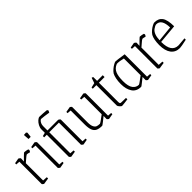

<svg xmlns="http://www.w3.org/2000/svg" viewBox="143 -1541 2452 2452"><g transform="rotate(-45 1369.5 -314.5)"><path d="M84 -11V-414L32 -417V-439Q94 -452 103 -452Q106 -452 117.5 -442.5Q129 -433 129 -430L127 -375Q149 -398 179 -427Q209 -456 213 -456Q227 -456 246.5 -452Q266 -448 275 -445Q280 -435 280 -428Q280 -425 274.5 -415.5Q269 -406 265 -403Q233 -413 217 -413Q210 -413 152 -362L129 -342V-30L192 -26V-3Q117 10 107 10Q105 10 94.5 1Q84 -8 84 -11Z M375 -12V-414L323 -417V-439Q385 -452 394 -452Q398 -452 409 -442.5Q420 -433 420 -429V-28L472 -25V-3Q409 10 400 10Q397 10 386 0.5Q375 -9 375 -12ZM366 -614 407 -617 419 -603 411 -536H372Z M575 -11V-410H528V-433L575 -445V-507Q575 -536 591.5 -567Q608 -598 631.5 -618.5Q655 -639 673 -639Q693 -639 732 -636.5Q771 -634 797 -631Q800 -629 805 -623Q810 -617 810 -614Q810 -612 804 -601Q798 -590 797 -587Q770 -592 724.5 -598Q679 -604 665 -604Q661 -604 649.5 -594Q638 -584 629 -564.5Q620 -545 620 -518V-442H814Q817 -442 828 -433Q839 -424 839 -420V-28L891 -25V-3Q828 10 819 10Q816 10 805 0.5Q794 -9 794 -12V-410H620V-30L676 -26V-3Q607 10 598 10Q595 10 585 1Q575 -8 575 -11Z M1010 -163V-413L958 -417V-439Q1022 -452 1031 -452Q1035 -452 1045 -443Q1055 -434 1055 -431V-153Q1055 -99 1069 -71.5Q1083 -44 1103.5 -36.5Q1124 -29 1154 -29Q1164 -29 1256 -99V-413L1204 -417V-439Q1268 -452 1277 -452Q1280 -452 1290.5 -443Q1301 -434 1301 -431V-29L1353 -25V-3Q1289 10 1280 10Q1277 10 1267 1Q1257 -8 1257 -11L1258 -67Q1237 -49 1199 -19.5Q1161 10 1157 10Q1102 10 1070.5 -5.5Q1039 -21 1024.5 -58.5Q1010 -96 1010 -163Z M1471 -41V-410H1406V-432L1470 -447L1495 -519Q1500 -519 1506.5 -516Q1513 -513 1516 -510V-442H1618V-409H1516V-63Q1516 -43 1521 -36Q1526 -29 1539 -29L1623 -27V-2Q1597 2 1566.5 5.5Q1536 9 1518 10Q1507 10 1489 -10Q1471 -30 1471 -41Z M1701 -199Q1701 -250 1709.5 -291.5Q1718 -333 1732 -359Q1748 -383 1774 -404.5Q1800 -426 1824 -439Q1848 -452 1859 -452Q1875 -452 2005 -433V-29L2057 -25V-3Q1992 10 1984 10Q1982 10 1971.5 1Q1961 -8 1961 -11L1962 -67L1927 -39Q1920 -34 1893 -12Q1866 10 1861 10Q1779 10 1740 -48Q1701 -106 1701 -199ZM1960 -100V-402Q1894 -418 1865 -418Q1848 -418 1840 -414Q1789 -392 1768 -342.5Q1747 -293 1747 -206Q1747 -112 1778.5 -70.5Q1810 -29 1858 -29Q1864 -29 1897.5 -53.5Q1931 -78 1960 -100Z M2172 -11V-414L2120 -417V-439Q2182 -452 2191 -452Q2194 -452 2205.5 -442.5Q2217 -433 2217 -430L2215 -375Q2237 -398 2267 -427Q2297 -456 2301 -456Q2315 -456 2334.5 -452Q2354 -448 2363 -445Q2368 -435 2368 -428Q2368 -425 2362.5 -415.5Q2357 -406 2353 -403Q2321 -413 2305 -413Q2298 -413 2240 -362L2217 -342V-30L2280 -26V-3Q2205 10 2195 10Q2193 10 2182.5 1Q2172 -8 2172 -11Z M2400 -204Q2400 -253 2408 -294Q2416 -335 2430 -359Q2446 -384 2472 -405.5Q2498 -427 2523.5 -440Q2549 -453 2560 -453Q2633 -453 2668.5 -405Q2704 -357 2705 -239L2446 -215Q2446 -27 2573 -27Q2582 -27 2689 -37V-13Q2587 10 2561 10Q2484 10 2442 -45.5Q2400 -101 2400 -204ZM2658 -265Q2655 -419 2561 -419Q2551 -419 2535 -411.5Q2519 -404 2503 -392Q2451 -352 2447 -244Z"/></g></svg>

Font: Grenze ExtraLight
Style: Regular
Weight: 275
Designer: Renata Polastri
Foundry: Omnibus-Type
Version: Version 1.002; ttfautohint (v1.8)